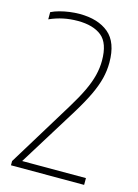

<svg xmlns="http://www.w3.org/2000/svg" viewBox="-115 -813 631 877"><g transform="rotate(15 201.0 -374.5)"><path d="M26 0V-20L217 -332Q248 -382.5 267.2 -423.2Q286.5 -464 295.2 -499.2Q304 -534.5 304 -569Q304 -651.5 264 -683.8Q224 -716 151 -716Q115 -716 82.8 -709.2Q50.5 -702.5 18 -688V-722Q35 -730.5 57.2 -736.5Q79.5 -742.5 103.8 -745.8Q128 -749 151 -749Q238 -749 288.5 -707Q339 -665 339 -569Q339 -531.5 329.8 -494.2Q320.5 -457 299.8 -413Q279 -369 244 -312L63 -20L54 -32H372V0Z"/></g></svg>

Font: Encode Sans SC Condensed Thin
Style: Regular
Weight: 100
Width: 3
Designer: Multiple Designers
Foundry: Impallari Type
Version: Version 3.002